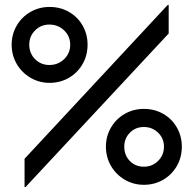

<svg xmlns="http://www.w3.org/2000/svg" viewBox="-20 -740 780 774"><path d="M79 -100 656 -720H660V-605L83 14H79ZM407 -149Q407 -191 427.5 -226Q448 -261 483 -281Q518 -301 560 -301Q603 -301 638 -281Q673 -261 693 -226Q713 -191 713 -149Q713 -106 693 -71Q673 -36 638 -15.5Q603 5 560 5Q518 5 483 -15.5Q448 -36 427.5 -71Q407 -106 407 -149ZM641 -149Q641 -182 617.5 -205Q594 -228 560 -228Q526 -228 503.5 -205Q481 -182 481 -149Q481 -114 503.5 -91Q526 -68 560 -68Q594 -68 617.5 -91.5Q641 -115 641 -149ZM27 -560Q27 -602 47.5 -637Q68 -672 103 -692Q138 -712 180 -712Q223 -712 258 -692Q293 -672 313 -637Q333 -602 333 -560Q333 -517 313 -482Q293 -447 258 -426.5Q223 -406 180 -406Q138 -406 103 -426.5Q68 -447 47.5 -482Q27 -517 27 -560ZM263 -560Q263 -594 238.5 -617.5Q214 -641 179 -641Q145 -641 121.5 -617.5Q98 -594 98 -560Q98 -525 121.5 -501.5Q145 -478 179 -478Q214 -478 238.5 -501.5Q263 -525 263 -560Z"/></svg>

Font: Lineal
Style: Regular
Weight: 400
Designer: Created by Frank Adebiaye with contributions from Anton Moglia & Ariel Martín Pérez
Created by Frank ADEBIAYE with FontF
Foundry: Velvetyne Type Foundry
Version: Version 2.000